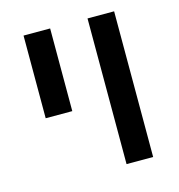

<svg xmlns="http://www.w3.org/2000/svg" viewBox="-94 -691 721 774"><g transform="rotate(-15 266.5 -304.0)"><path d="M73 -608H184V-263H73ZM340 -608H451V0H340Z"/></g></svg>

Font: IBM Plex Sans Hebrew Medm
Style: Regular
Weight: 500
Designer: Mike Abbink, Paul van der Laan, Pieter van Rosmalen, Yanek Iontef
Foundry: Bold Monday
Version: Version 1.3